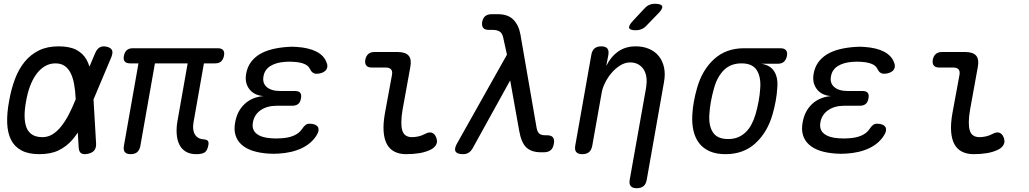

<svg xmlns="http://www.w3.org/2000/svg" viewBox="-20 -805 5440 1015"><path d="M488 -46Q489 -23 478.5 -10Q468 3 445 8Q421 13 409 5Q397 -3 396 -26L380 -285Q378 -325 372 -359Q366 -393 354 -417.5Q342 -442 322.5 -456Q303 -470 273 -470Q242 -470 216.5 -454.5Q191 -439 171.5 -412Q152 -385 138.5 -348.5Q125 -312 118 -270H28Q39 -334 59 -387Q79 -440 110.5 -478.5Q142 -517 186 -538.5Q230 -560 289 -560Q348 -560 383.5 -541.5Q419 -523 437.5 -489.5Q456 -456 463 -408.5Q470 -361 473 -303ZM483 -524Q493 -547 508 -555Q523 -563 544 -558Q566 -553 572 -540Q578 -527 569 -504L465 -257Q441 -199 417 -150Q393 -101 362 -65.5Q331 -30 289.5 -10Q248 10 188 10Q130 10 93 -10Q56 -30 38 -66.5Q20 -103 18 -154.5Q16 -206 28 -270H118Q110 -228 110 -193.5Q110 -159 119 -133.5Q128 -108 149 -94Q170 -80 204 -80Q234 -80 258.5 -95.5Q283 -111 304 -137.5Q325 -164 343.5 -199.5Q362 -235 378 -275Z M1017 10Q983 10 960.5 -4.5Q938 -19 927 -43Q916 -67 914 -98.5Q912 -130 918 -164L972 -470H799L722 -34Q718 -12 705.5 -1Q693 10 671 10Q649 10 640 -1Q631 -12 635 -34L712 -470H668Q648 -470 639.5 -480Q631 -490 635 -510Q639 -530 650.5 -540Q662 -550 682 -550H1131Q1151 -550 1159.5 -540Q1168 -530 1164 -510Q1160 -490 1148.5 -480Q1137 -470 1117 -470H1058L1003 -158Q996 -118 1010.5 -94Q1025 -70 1059 -68Q1073 -67 1078.5 -60.5Q1084 -54 1082 -40Q1077 -10 1063 0Q1049 10 1017 10Z M1707 -473Q1712 -461 1710 -450Q1708 -439 1700.5 -431.5Q1693 -424 1680.5 -419.5Q1668 -415 1652 -415Q1647 -415 1642.5 -416.5Q1638 -418 1633.5 -421Q1629 -424 1625 -429.5Q1621 -435 1617 -443Q1609 -459 1587.5 -467.5Q1566 -476 1534 -478Q1522 -479 1510.5 -479Q1499 -479 1487 -478Q1440 -475 1409.5 -456Q1379 -437 1373 -402Q1366 -366 1390 -345Q1414 -324 1461 -324H1539Q1559 -324 1567 -314.5Q1575 -305 1571 -285Q1568 -265 1556.5 -255.5Q1545 -246 1525 -246H1444Q1392 -246 1358 -222.5Q1324 -199 1317 -158Q1310 -119 1336.5 -98Q1363 -77 1414 -74Q1427 -73 1440.5 -73Q1454 -73 1467 -74Q1505 -76 1533 -88Q1561 -100 1576 -122Q1581 -130 1586 -135.5Q1591 -141 1595.5 -144.5Q1600 -148 1605 -149.5Q1610 -151 1617 -151Q1633 -151 1644 -146.5Q1655 -142 1660 -134.5Q1665 -127 1664 -116Q1663 -105 1655 -92Q1628 -47 1576 -22Q1524 3 1453 7Q1440 8 1426 8Q1412 8 1400 7Q1353 4 1317 -7.5Q1281 -19 1257.5 -40Q1234 -61 1225 -90.5Q1216 -120 1223 -157Q1233 -217 1272.5 -254.5Q1312 -292 1373 -297Q1323 -301 1298 -334Q1273 -367 1281 -414Q1287 -449 1305 -474.5Q1323 -500 1351.5 -517.5Q1380 -535 1418 -544.5Q1456 -554 1501 -557Q1513 -558 1524.5 -558Q1536 -558 1548 -557Q1612 -553 1653 -532Q1694 -511 1707 -473Z M2108 -224Q2096 -152 2106.5 -116Q2117 -80 2158 -80Q2175 -80 2192.5 -84Q2210 -88 2227 -97Q2249 -109 2264 -103Q2279 -97 2286 -78Q2294 -58 2286.5 -42Q2279 -26 2259 -15Q2231 -1 2198 4.5Q2165 10 2127 10Q2092 10 2066 -3Q2040 -16 2025.5 -42.5Q2011 -69 2008 -110Q2005 -151 2015 -207L2052 -408Q2056 -428 2047.5 -438Q2039 -448 2019 -448H1945Q1925 -448 1916.5 -458.5Q1908 -469 1911 -489Q1915 -509 1927 -519.5Q1939 -530 1959 -530H2083Q2124 -530 2140.5 -510.5Q2157 -491 2149 -450Z M2478 -20Q2469 -5 2457 2.5Q2445 10 2428 10Q2396 10 2388 -5Q2380 -20 2398 -50L2660 -516L2640 -607Q2635 -630 2621 -638.5Q2607 -647 2584 -647H2564Q2543 -647 2534.5 -657.5Q2526 -668 2529 -689Q2533 -710 2545.5 -720Q2558 -730 2579 -730H2612Q2665 -730 2693.5 -701.5Q2722 -673 2731 -624L2815 -139Q2819 -110 2829.5 -100Q2840 -90 2861 -90H2871Q2894 -90 2903 -79Q2912 -68 2908 -45Q2904 -22 2891 -11Q2878 0 2855 0H2840Q2790 0 2763 -25Q2736 -50 2725 -112L2677 -380Z M3111 -35Q3107 -12 3094 -1Q3081 10 3058 10Q3036 10 3026.5 -1Q3017 -12 3021 -35L3106 -515Q3110 -538 3123 -549Q3136 -560 3159 -560Q3181 -560 3190.5 -549Q3200 -538 3196 -515L3185 -456Q3208 -504 3247 -532Q3286 -560 3341 -560Q3380 -560 3411.5 -546.5Q3443 -533 3463 -508Q3483 -483 3490.5 -448Q3498 -413 3490 -370L3399 145Q3395 168 3382 179Q3369 190 3346 190Q3324 190 3314.5 179Q3305 168 3309 145L3396 -344Q3400 -370 3397.5 -393.5Q3395 -417 3384.5 -435Q3374 -453 3355.5 -464Q3337 -475 3311 -475Q3284 -475 3258.5 -459Q3233 -443 3213 -419.5Q3193 -396 3179 -368Q3165 -340 3161 -316ZM3398 -670Q3386 -657 3372 -651Q3358 -645 3342 -645Q3310 -645 3306 -657Q3302 -669 3326 -695L3385 -758Q3397 -772 3411 -778.5Q3425 -785 3442 -785Q3476 -785 3480.5 -772Q3485 -759 3459 -733Z M4004 -468Q4052 -461 4073 -427.5Q4094 -394 4089 -340Q4087 -305 4080.5 -270Q4074 -235 4064 -200Q4037 -106 3974 -48Q3911 10 3815 10Q3767 10 3732.5 -5Q3698 -20 3676.5 -47.5Q3655 -75 3646 -114Q3637 -153 3640 -200Q3642 -235 3648.5 -270Q3655 -305 3665 -340Q3692 -435 3755 -492.5Q3818 -550 3914 -550H4106Q4126 -550 4135 -539.5Q4144 -529 4140 -509Q4136 -489 4124 -478.5Q4112 -468 4092 -468ZM3829 -70Q3858 -70 3880.5 -79Q3903 -88 3921 -105Q3939 -122 3952 -146Q3965 -170 3974 -200Q3984 -235 3990.5 -270Q3997 -305 3999 -340Q4003 -400 3980 -435Q3957 -470 3900 -470Q3843 -470 3807.5 -435Q3772 -400 3755 -340Q3745 -305 3738.5 -270Q3732 -235 3730 -200Q3726 -140 3749 -105Q3772 -70 3829 -70Z M4707 -473Q4712 -461 4710 -450Q4708 -439 4700.5 -431.5Q4693 -424 4680.5 -419.5Q4668 -415 4652 -415Q4647 -415 4642.5 -416.5Q4638 -418 4633.5 -421Q4629 -424 4625 -429.5Q4621 -435 4617 -443Q4609 -459 4587.5 -467.5Q4566 -476 4534 -478Q4522 -479 4510.5 -479Q4499 -479 4487 -478Q4440 -475 4409.5 -456Q4379 -437 4373 -402Q4366 -366 4390 -345Q4414 -324 4461 -324H4539Q4559 -324 4567 -314.5Q4575 -305 4571 -285Q4568 -265 4556.5 -255.5Q4545 -246 4525 -246H4444Q4392 -246 4358 -222.5Q4324 -199 4317 -158Q4310 -119 4336.5 -98Q4363 -77 4414 -74Q4427 -73 4440.5 -73Q4454 -73 4467 -74Q4505 -76 4533 -88Q4561 -100 4576 -122Q4581 -130 4586 -135.5Q4591 -141 4595.5 -144.5Q4600 -148 4605 -149.5Q4610 -151 4617 -151Q4633 -151 4644 -146.5Q4655 -142 4660 -134.5Q4665 -127 4664 -116Q4663 -105 4655 -92Q4628 -47 4576 -22Q4524 3 4453 7Q4440 8 4426 8Q4412 8 4400 7Q4353 4 4317 -7.5Q4281 -19 4257.5 -40Q4234 -61 4225 -90.5Q4216 -120 4223 -157Q4233 -217 4272.5 -254.5Q4312 -292 4373 -297Q4323 -301 4298 -334Q4273 -367 4281 -414Q4287 -449 4305 -474.5Q4323 -500 4351.5 -517.5Q4380 -535 4418 -544.5Q4456 -554 4501 -557Q4513 -558 4524.5 -558Q4536 -558 4548 -557Q4612 -553 4653 -532Q4694 -511 4707 -473Z M5108 -224Q5096 -152 5106.5 -116Q5117 -80 5158 -80Q5175 -80 5192.5 -84Q5210 -88 5227 -97Q5249 -109 5264 -103Q5279 -97 5286 -78Q5294 -58 5286.5 -42Q5279 -26 5259 -15Q5231 -1 5198 4.5Q5165 10 5127 10Q5092 10 5066 -3Q5040 -16 5025.5 -42.5Q5011 -69 5008 -110Q5005 -151 5015 -207L5052 -408Q5056 -428 5047.5 -438Q5039 -448 5019 -448H4945Q4925 -448 4916.5 -458.5Q4908 -469 4911 -489Q4915 -509 4927 -519.5Q4939 -530 4959 -530H5083Q5124 -530 5140.5 -510.5Q5157 -491 5149 -450Z"/></svg>

Font: Maple Mono
Style: Italic
Weight: 400
Italic angle: -10°
Monospace: yes
Designer: subframe7536
Version: Version 7.300